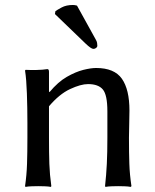

<svg xmlns="http://www.w3.org/2000/svg" viewBox="-20 -733 611 756"><path d="M487.8 -190.9Q487.8 -130.4 489.3 -87.9Q490.7 -45.4 497.6 0L494.6 2.9Q485.4 1 470.2 0.5Q455.1 0 445.3 0Q436 0 420.4 0.5Q404.8 1 395.5 2.9L393.6 0Q398.4 -43.5 400.6 -87.4Q402.8 -131.3 402.8 -190.9V-294.4Q402.8 -359.4 385 -380.6Q367.2 -401.9 326.7 -401.9Q297.9 -401.9 255.6 -382.1Q213.4 -362.3 172.9 -314.5V-190.9Q172.9 -130.4 174.3 -87.9Q175.8 -45.4 182.1 0L180.2 2.9Q170.9 1 155.3 0.5Q139.6 0 130.4 0Q120.6 0 105.2 0.5Q89.8 1 80.6 2.9L78.6 0Q85 -43.5 86.4 -87.4Q87.9 -131.3 87.9 -190.9V-249Q87.9 -308.6 85.9 -364.7Q84 -420.9 78.6 -455.1L80.6 -458Q98.1 -457 123.8 -457.5Q149.4 -458 166.5 -460.9Q172.9 -460.9 172.9 -450.2V-373L174.8 -370.1Q208.5 -410.6 243.2 -430.4Q277.8 -450.2 307.9 -457.8Q337.9 -465.3 358.4 -465.3Q430.2 -465.3 460 -422.9Q489.7 -380.4 489.7 -297.9Q489.7 -272.5 488.8 -244.4Q487.8 -216.3 487.8 -190.9ZM283.2 -710.9 356.9 -577.6Q361.3 -570.3 362.3 -564Q363.3 -557.6 363.3 -552.2Q363.3 -548.3 358.6 -544.4Q354 -540.5 347.7 -540.5Q338.9 -540.5 316.9 -561.5L196.3 -677.7L198.2 -689Q204.6 -693.8 222.7 -703.6Q240.7 -713.4 267.1 -713.4Q274.4 -713.4 283.2 -710.9Z"/></svg>

Font: Kurinto Seri
Style: Regular
Weight: 400
Designer: Kurinto was developed by Clint Goss from a range of fonts that are compatible with the SIL Open Font License Version 1.1
Foundry: Clinton F. Goss
Version: Version 2.196; July 25, 2020